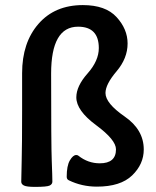

<svg xmlns="http://www.w3.org/2000/svg" viewBox="-20 -731 617 759"><path d="M118.2 7.8Q85.4 7.8 74.7 2.4Q64 -2.9 64 -12.7Q64 -33.2 65.7 -94.7Q67.4 -156.2 67.4 -293V-441.9Q67.4 -562.5 132.1 -636.7Q196.8 -710.9 307.6 -710.9Q397.5 -710.9 440.9 -663.3Q484.4 -615.7 484.4 -559.1Q484.4 -500.5 440.7 -449Q397 -397.5 397 -363.3Q397 -322.8 472.7 -270.5Q548.3 -218.3 548.3 -140.1Q548.3 -82 502.4 -37.6Q456.5 6.8 362.8 6.8Q303.7 6.8 252.4 -18.1Q243.7 -22 243.7 -32.2Q243.7 -75.7 256.1 -96.9Q268.6 -118.2 281.2 -118.2Q286.6 -118.2 289.6 -115.7Q327.6 -85.4 374.5 -85.4Q438.5 -85.4 438.5 -140.6Q438.5 -178.2 360.1 -236.1Q281.7 -293.9 281.7 -346.2Q281.7 -390.6 326.2 -440.7Q370.6 -490.7 370.6 -541Q370.6 -625.5 288.6 -625.5Q182.1 -625.5 182.1 -439.9Q182.1 -156.2 184.6 -94.7Q187 -33.2 187 -12.7Q187 -2.9 176.5 2.4Q166 7.8 118.2 7.8Z"/></svg>

Font: Bainsley
Style: Bold
Weight: 700
Designer: Paul James MIller
Foundry: High-Logic / Made with FontCreator
Version: Version 1.411;March 28, 2021;FontCreator 13.0.0.2683 64-bit